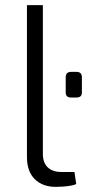

<svg xmlns="http://www.w3.org/2000/svg" viewBox="-20 -720 349 748"><path d="M257 -340Q236 -340 236 -360V-419Q236 -440 257 -440H278Q299 -440 299 -419V-360Q299 -340 278 -340ZM147 -700V-121Q147 -86 166 -68Q185 -50 219 -50H270L277 -3Q269 1 254.5 3.5Q240 6 224 7Q208 8 197 8Q146 8 115.5 -22Q85 -52 85 -108V-700Z"/></svg>

Font: Exo 2 Light
Style: Regular
Weight: 300
Designer: Natanael Gama
Foundry: Natanael Gama
Version: Version 2.010